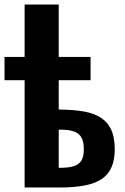

<svg xmlns="http://www.w3.org/2000/svg" viewBox="-24 -830 553 850"><path d="M85 0V-810H236V-345Q238 -345 239.5 -345Q241 -345 242.5 -345Q244 -345 245 -345Q305 -344 349.5 -336Q394 -328 424 -308Q454 -288 469 -254.5Q484 -221 484 -169Q484 -124 470.5 -91.5Q457 -59 428.5 -39Q400 -19 354 -9.5Q308 0 242 0ZM236 -87H241Q280 -87 303 -94.5Q326 -102 336.5 -119.5Q347 -137 347 -169Q347 -202 337 -220.5Q327 -239 304.5 -247.5Q282 -256 243 -256Q242 -256 240 -256Q238 -256 236 -256ZM-4 -475V-578H377V-475Z"/></svg>

Font: Oswald SemiBold
Style: Regular
Weight: 600
Designer: Vernon Adams
Foundry: Vernon Adams
Version: Version 4.100; ttfautohint (v1.8.1.43-b0c9)